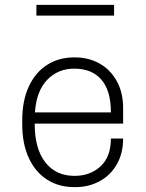

<svg xmlns="http://www.w3.org/2000/svg" viewBox="-20 -756 596 786"><path d="M484 -314V-250H122Q122 -147 165.5 -91.5Q209 -36 285 -36Q349 -36 391.5 -75Q434 -114 434 -189H484Q484 -128 458 -83Q432 -38 387.5 -14Q343 10 289 10H284Q221 10 173 -20.5Q125 -51 98 -109Q71 -167 71 -248V-263Q71 -344 98 -402Q125 -460 173 -490.5Q221 -521 283 -521H287Q342 -521 386.5 -496.5Q431 -472 457.5 -425Q484 -378 484 -314ZM123 -296H434Q434 -385 395 -430Q356 -475 284 -475Q217 -475 173 -429Q129 -383 123 -296ZM447 -736V-692H129V-736Z"/></svg>

Font: Chivo Thin
Style: Regular
Weight: 100
Designer: Hector Gatti
Foundry: Omnibus-Type
Version: Version 1.007